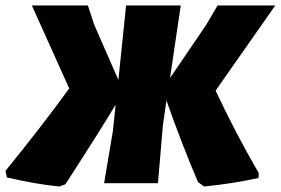

<svg xmlns="http://www.w3.org/2000/svg" viewBox="-38 -667 1022 699"><path d="M178 12Q95 4 -13 -21L-18 -45Q113 -206 214 -345L78 -647H282L305 -577L393 -376L421 -647H620L581 -383L713 -577L754 -647H964L747 -337Q818 -185 904 -37L903 -19Q807 2 705 12L683 -4Q625 -139 568 -301L555 -210L537 0H341L373 -190L383 -286Q332 -200 200 4Z"/></svg>

Font: Alegreya Sans SC Black
Style: Italic
Weight: 900
Italic angle: -7°
Designer: Juan Pablo del Peral
Foundry: Huerta Tipografica
Version: Version 2.007